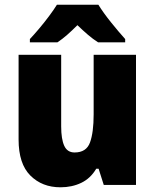

<svg xmlns="http://www.w3.org/2000/svg" viewBox="-20 -786 658 816"><path d="M558 -553V0H421L399 -69H389Q365 -28 325.5 -9Q286 10 237 10Q159 10 109 -40Q59 -90 59 -193V-553H240V-249Q240 -195 253 -166.5Q266 -138 297 -138Q347 -138 362.5 -180.5Q378 -223 378 -300V-553ZM398 -766Q419 -732 451.5 -691.5Q484 -651 512 -620V-606H397Q375 -620 354 -638Q333 -656 309 -679Q285 -655 265 -637.5Q245 -620 224 -606H107V-620Q124 -638 146 -664Q168 -690 188.5 -717.5Q209 -745 222 -766Z"/></svg>

Font: Noto Sans Ethiopic SemiCondensed Black
Style: Regular
Weight: 900
Width: 4
Designer: Monotype Design Team
Foundry: Monotype Imaging Inc.
Version: Version 2.102; ttfautohint (v1.8.4.7-5d5b)